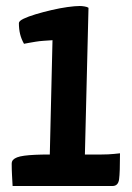

<svg xmlns="http://www.w3.org/2000/svg" viewBox="-20 -620 440 640"><path d="M22 0Q21 -19 20 -37Q19 -55 19 -74Q19 -82 23.5 -87Q28 -92 37 -95.5Q46 -99 61 -101Q76 -103 97 -104Q118 -105 146 -105L155 -486Q139 -485 125 -484Q111 -483 99 -481Q87 -479 78.5 -477.5Q70 -476 65 -475Q60 -474 60 -474Q51 -490 47 -506.5Q43 -523 43 -543Q43 -550 58.5 -557.5Q74 -565 99 -572.5Q124 -580 152 -586.5Q180 -593 205 -596.5Q230 -600 246 -600Q253 -600 262 -598.5Q271 -597 275 -594L263 -105H319Q342 -105 361 -107Q380 -109 380 -109Q380 -45 377 -22.5Q374 0 355 0Z"/></svg>

Font: Yanone Kaffeesatz ExtraLight
Style: Bold
Weight: 700
Version: Version 2.003